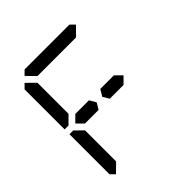

<svg xmlns="http://www.w3.org/2000/svg" viewBox="-240 -1180 1295 1295"><g transform="rotate(-45 408.0 -532.0)"><path d="M224 -454 178 -500 224 -546H328H354L381 -499L354 -454H238ZM163 -969 194 -1000H622L653 -969L592 -907H590H454H362H226H224ZM130 -64 99 -95V-477H136L145 -467L192 -421V-218V-139V-125ZM192 -579 136 -523H99V-905L130 -936L192 -875V-861V-782ZM592 -546 638 -500 592 -454H578H501H461L434 -499L462 -546H488Z"/></g></svg>

Font: DSEG14 Classic Mini
Style: Regular
Weight: 400
Designer: Keshikan(Twitter:@keshinomi_88pro)
Version: Version 0.46